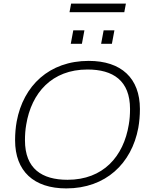

<svg xmlns="http://www.w3.org/2000/svg" viewBox="-20 -1037 835 1069"><path d="M367 -969H672L681 -1017H376ZM374 -793H436L450 -868H388ZM543 -793H603L617 -868H557ZM349 12C569 12 713 -127 750 -325C756 -359 759 -394 759 -430C759 -602 655 -698 474 -698C254 -698 110 -560 73 -361C67 -328 64 -293 64 -256C64 -84 168 12 349 12ZM356 -36C214 -36 119 -97 119 -256C119 -286 121 -315 126 -343C155 -520 269 -650 467 -650C609 -650 704 -589 704 -430C704 -400 702 -371 697 -343C668 -166 555 -36 356 -36Z"/></svg>

Font: Archivo Thin
Style: Italic
Weight: 100
Italic angle: -10°
Designer: Hector Gatti
Foundry: Omnibus-Type
Version: Version 2.001